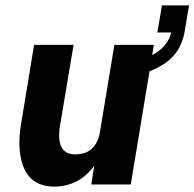

<svg xmlns="http://www.w3.org/2000/svg" viewBox="-20 -687 724 715"><path d="M181 8Q153 8 128.5 -1.5Q104 -11 88 -30.5Q72 -50 64 -75Q56 -100 53.5 -126.5Q51 -153 53 -180.5Q55 -208 60 -235L107 -520H254L203 -216Q201 -204 200.5 -192Q200 -180 201 -168Q202 -156 206 -145.5Q210 -135 218 -127Q226 -119 237 -115.5Q248 -112 260 -112Q276 -112 292 -116.5Q308 -121 320.5 -132Q333 -143 340.5 -158Q348 -173 351 -188L406 -520H553L467 0H320L331 -70Q318 -52 301 -36.5Q284 -21 264 -11Q244 -1 223 3.5Q202 8 181 8ZM460 -400 450 -453Q467 -455 484 -459Q501 -463 517.5 -469Q534 -475 550 -483.5Q566 -492 579.5 -504Q593 -516 603 -531.5Q613 -547 617 -564L618 -566H566L583 -667H684L667 -566Q663 -544 653.5 -522Q644 -500 628 -481.5Q612 -463 591.5 -449.5Q571 -436 549.5 -426.5Q528 -417 505 -410.5Q482 -404 460 -400Z"/></svg>

Font: Iosevka SS04 Hv Ex Obl
Style: Regular
Weight: 900
Width: 7
Italic angle: -9°
Monospace: yes
Designer: Belleve Invis
Foundry: Belleve Invis
Version: Version 19.0.0; ttfautohint (v1.8.4)